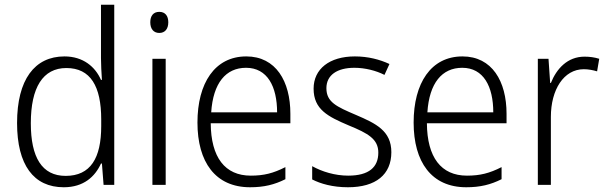

<svg xmlns="http://www.w3.org/2000/svg" viewBox="-20 -780 2561 810"><path d="M249 10C333 10 381 -35 406 -90H410L417 0H462V-760H406V-535C406 -508 408 -473 410 -443H406C382 -498 331 -542 252 -542C126 -542 52 -444 52 -261C52 -84 122 10 249 10ZM257 -38C157 -38 110 -116 110 -260C110 -411 161 -493 260 -493C362 -493 407 -416 407 -276V-248C407 -113 362 -38 257 -38Z M652 -730C627 -730 614 -713 614 -686C614 -658 628 -641 652 -641C676 -641 690 -658 690 -686C690 -713 677 -730 652 -730ZM679 -532H623V0H679Z M1019 -542C886 -542 813 -429 813 -263C813 -97 888 10 1035 10C1094 10 1138 -1 1184 -24V-75C1133 -49 1093 -39 1038 -39C929 -39 870 -116 869 -260H1205V-300C1205 -437 1144 -542 1019 -542ZM1018 -494C1108 -494 1149 -415 1149 -306H871C879 -430 933 -494 1018 -494Z M1631 -138C1631 -228 1566 -259 1482 -295C1400 -330 1357 -349 1357 -408C1357 -463 1402 -494 1475 -494C1520 -494 1567 -482 1602 -464L1623 -510C1582 -529 1533 -542 1477 -542C1370 -542 1303 -489 1303 -406C1303 -318 1364 -288 1451 -251C1534 -217 1576 -193 1576 -136C1576 -75 1537 -39 1449 -39C1393 -39 1338 -56 1297 -79V-23C1332 -5 1383 10 1448 10C1566 10 1631 -44 1631 -138Z M1931 -542C1798 -542 1725 -429 1725 -263C1725 -97 1800 10 1947 10C2006 10 2050 -1 2096 -24V-75C2045 -49 2005 -39 1950 -39C1841 -39 1782 -116 1781 -260H2117V-300C2117 -437 2056 -542 1931 -542ZM1930 -494C2020 -494 2061 -415 2061 -306H1783C1791 -430 1845 -494 1930 -494Z M2446 -541C2374 -541 2328 -490 2304 -430H2301L2294 -532H2249V0H2304V-287C2304 -401 2358 -488 2443 -488C2463 -488 2482 -484 2499 -479L2508 -532C2489 -538 2468 -541 2446 -541Z"/></svg>

Font: Noto Sans Gujarati UI SemiCondensed Light
Style: Regular
Weight: 300
Width: 4
Designer: Jelle Bosma - Monotype Design Team, Universal Thirst
Foundry: Monotype Imaging Inc.
Version: Version 2.106